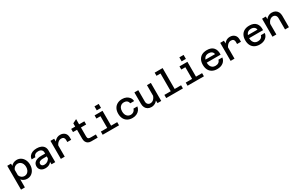

<svg xmlns="http://www.w3.org/2000/svg" viewBox="304 -2838 7842 5093"><g transform="rotate(-30 4225.0 -291.5)"><path d="M362 -564Q435 -564 490.5 -526.5Q546 -489 578 -424Q610 -359 610 -276Q610 -194 578 -128.5Q546 -63 490.5 -25.5Q435 12 362 12Q308 12 263.5 -9Q219 -30 189 -67V178H70V-552H184L187 -484Q217 -521 262 -542.5Q307 -564 362 -564ZM334 -87Q381 -87 416 -112Q451 -137 470.5 -179.5Q490 -222 490 -276Q490 -331 470.5 -373.5Q451 -416 416 -440.5Q381 -465 334 -465Q285 -465 246 -437Q207 -409 189 -360V-193Q207 -144 246 -115.5Q285 -87 334 -87Z M1107 0 1102 -117V-365Q1102 -417 1067 -447Q1032 -477 970 -477Q911 -477 873.5 -450Q836 -423 831 -376H715Q720 -435 753.5 -477Q787 -519 843.5 -541.5Q900 -564 974 -564Q1050 -564 1105.5 -540Q1161 -516 1191 -470Q1221 -424 1221 -358V0ZM915 12Q861 12 819.5 -8Q778 -28 755 -65Q732 -102 732 -151Q732 -236 798 -283.5Q864 -331 981 -331H1116V-245L977 -244Q917 -244 883 -221.5Q849 -199 849 -157Q849 -124 873.5 -104Q898 -84 941 -84Q996 -84 1039.5 -113.5Q1083 -143 1110 -195L1123 -111Q1097 -50 1044 -19Q991 12 915 12Z M1765 -302V-371Q1765 -412 1740.5 -437.5Q1716 -463 1670 -463Q1614 -463 1568 -422Q1522 -381 1491 -293L1476 -405Q1499 -457 1530.5 -492.5Q1562 -528 1602.5 -546Q1643 -564 1691 -564Q1776 -564 1830 -514Q1884 -464 1884 -371V-302ZM1393 0V-552H1506L1512 -435V0Z M2320 0Q2267 0 2229 -22Q2191 -44 2171 -84.5Q2151 -125 2151 -179V-652L2271 -712V-179Q2271 -154 2278 -135Q2285 -116 2305.5 -106.5Q2326 -97 2365 -97H2522V0ZM2028 -455V-552H2431V-455Z M2869 0V-552H2988V0ZM2674 0V-97H3175V0ZM2745 -455V-552H2928V-455ZM2862 -639V-761H2992V-639Z M3588 12Q3502 12 3439 -23Q3376 -58 3342.5 -123Q3309 -188 3309 -276Q3309 -366 3344 -430.5Q3379 -495 3442.5 -529.5Q3506 -564 3591 -564Q3661 -564 3716 -538.5Q3771 -513 3805 -467Q3839 -421 3843 -357H3724Q3716 -410 3680.5 -437.5Q3645 -465 3591 -465Q3542 -465 3505.5 -442.5Q3469 -420 3449 -378Q3429 -336 3429 -276Q3429 -186 3473.5 -135.5Q3518 -85 3588 -85Q3622 -85 3650.5 -98.5Q3679 -112 3699.5 -136Q3720 -160 3727 -192H3847Q3838 -130 3802.5 -84Q3767 -38 3711.5 -13Q3656 12 3588 12Z M4083 -552V-207Q4083 -153 4112.5 -121Q4142 -89 4189 -89Q4243 -89 4286.5 -127.5Q4330 -166 4361 -251L4379 -132Q4346 -59 4289 -23.5Q4232 12 4167 12Q4104 12 4058.5 -14.5Q4013 -41 3988.5 -88.5Q3964 -136 3964 -200V-552ZM4468 -552V0H4354L4349 -116V-552Z M4815 0V-737H4935V0ZM4620 0V-97H5132V0ZM4692 -640V-737H4875V-640Z M5469 0V-552H5588V0ZM5274 0V-97H5775V0ZM5345 -455V-552H5528V-455ZM5462 -639V-761H5592V-639Z M6181 12Q6094 12 6031 -22.5Q5968 -57 5934.5 -122Q5901 -187 5901 -277Q5901 -367 5935 -431.5Q5969 -496 6033 -530Q6097 -564 6186 -564Q6324 -564 6389.5 -487Q6455 -410 6446 -276H5996L5997 -363L6324 -362Q6320 -410 6282 -439Q6244 -468 6186 -468Q6104 -468 6062 -417Q6020 -366 6020 -272Q6020 -218 6039 -175.5Q6058 -133 6093.5 -109.5Q6129 -86 6181 -86Q6240 -86 6279.5 -114Q6319 -142 6328 -189H6448Q6436 -96 6364.5 -42Q6293 12 6181 12Z M6965 -302V-371Q6965 -412 6940.5 -437.5Q6916 -463 6870 -463Q6814 -463 6768 -422Q6722 -381 6691 -293L6676 -405Q6699 -457 6730.5 -492.5Q6762 -528 6802.5 -546Q6843 -564 6891 -564Q6976 -564 7030 -514Q7084 -464 7084 -371V-302ZM6593 0V-552H6706L6712 -435V0Z M7481 12Q7394 12 7331 -22.5Q7268 -57 7234.5 -122Q7201 -187 7201 -277Q7201 -367 7235 -431.5Q7269 -496 7333 -530Q7397 -564 7486 -564Q7624 -564 7689.5 -487Q7755 -410 7746 -276H7296L7297 -363L7624 -362Q7620 -410 7582 -439Q7544 -468 7486 -468Q7404 -468 7362 -417Q7320 -366 7320 -272Q7320 -218 7339 -175.5Q7358 -133 7393.5 -109.5Q7429 -86 7481 -86Q7540 -86 7579.5 -114Q7619 -142 7628 -189H7748Q7736 -96 7664.5 -42Q7593 12 7481 12Z M8260 0V-345Q8260 -399 8230.5 -431Q8201 -463 8154 -463Q8100 -463 8056.5 -424.5Q8013 -386 7982 -301L7964 -420Q7997 -493 8054 -528.5Q8111 -564 8176 -564Q8239 -564 8284.5 -537.5Q8330 -511 8354.5 -463.5Q8379 -416 8379 -352V0ZM7875 0V-552H7989L7994 -436V0Z"/></g></svg>

Font: Azeret Mono Thin Medium
Style: Regular
Weight: 500
Version: Version 1.002